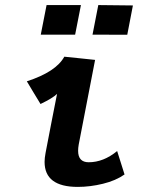

<svg xmlns="http://www.w3.org/2000/svg" viewBox="-20 -732 558 761"><path d="M369.6 -711.9 506.8 -710.4 484.4 -594.2 346.7 -594.7ZM164.6 -711.9H300.8L277.8 -594.7H141.6ZM234.9 -507.3Q255.4 -504.9 296.1 -501Q336.9 -497.1 356.9 -494.6L292 -159.2Q289.6 -145.5 289.6 -134.3Q289.6 -88.9 331.5 -88.9Q390.1 -88.9 444.3 -133.3Q449.2 -117.7 459 -86.9Q468.8 -56.2 473.6 -40.5Q439 -16.1 388.2 -3.7Q337.4 8.8 288.1 8.8Q156.7 8.8 156.7 -90.3Q156.7 -105.5 160.6 -126Q168 -165 183.1 -242.9Q198.2 -320.8 206.1 -359.9Q189.5 -343.3 140.6 -319.8Q131.3 -334.5 113.3 -364.7Q95.2 -395 86.4 -409.7Q202.1 -447.3 234.9 -507.3Z"/></svg>

Font: Fantasque Sans Mono
Style: Bold Italic
Weight: 700
Italic angle: -11°
Monospace: yes
Designer: Jany Belluz
Version: Version 1.7.1